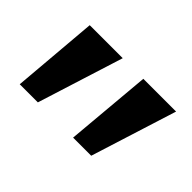

<svg xmlns="http://www.w3.org/2000/svg" viewBox="-57 -844 547 547"><g transform="rotate(45 217.0 -570.0)"><path d="M254 -440 277 -700H409L327 -440ZM39 -440 61 -700H194L112 -440Z"/></g></svg>

Font: Readex Pro Medium
Style: Regular
Weight: 500
Designer: Bonnie Shaver-Troup, Thomas Jockin
Foundry: Lexend
Version: Version 1.204; ttfautohint (v1.8.4.7-5d5b)